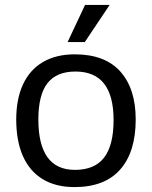

<svg xmlns="http://www.w3.org/2000/svg" viewBox="-20 -741 618 781"><path d="M283 20Q207 20 154 -12Q101 -44 73.5 -105.5Q46 -167 46 -255Q46 -338 73.5 -397.5Q101 -457 154.5 -488.5Q208 -520 284 -520Q407 -520 469.5 -450Q532 -380 532 -255Q532 -123 469 -51.5Q406 20 283 20ZM285 -50Q365 -50 403.5 -100Q442 -150 442 -253Q442 -351 403.5 -400.5Q365 -450 287 -450Q210 -450 173 -402.5Q136 -355 136 -255Q136 -153 173 -101.5Q210 -50 285 -50ZM326 -721H426L325 -570H255Z"/></svg>

Font: Moderustic
Style: Regular
Weight: 400
Designer: Tural Alisoy
Foundry: TAFT Foundry
Version: Version 2.120